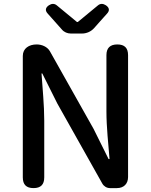

<svg xmlns="http://www.w3.org/2000/svg" viewBox="-20 -965 774 985"><path d="M637 -368V-682C637 -719 619 -737 582 -737C545 -737 526 -719 526 -682V-393C526 -313 536 -224 542 -149H537L460 -304L236 -702C223 -725 195 -737 168 -737C129 -737 97 -717 97 -678V-55C97 -18 115 0 152 0C189 0 207 -18 207 -55V-346C207 -427 198 -512 193 -588H197L274 -434L505 -23C513 -9 528 0 544 0H577H580C615 0 637 -22 637 -57ZM494 -856 529 -895C544 -911 541 -926 523 -938C509 -947 495 -948 482 -937L379 -852H375L272 -937C259 -948 245 -947 231 -938C213 -926 210 -911 225 -895L298 -813C309 -800 326 -793 343 -793H377H401C424 -793 447 -803 463 -821Z"/></svg>

Font: GenSenRounded2 TW M
Style: Regular
Weight: 500
Version: Version 2.100;PS 2.1;hotconv 16.6.51;makeotf.lib2.5.65220 DE